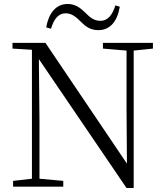

<svg xmlns="http://www.w3.org/2000/svg" viewBox="-20 -941 832 968"><path d="M213 -803 237 -796C252 -846 275 -874 311 -874C344 -874 367 -852 389 -830C411 -808 435 -789 476 -789C536 -789 572 -835 584 -907L562 -914C546 -864 523 -836 486 -836C452 -836 431 -856 408 -879C385 -901 360 -921 321 -921C262 -921 225 -874 213 -803ZM618 7H654V-686L751 -696V-725H499V-696L618 -686V-383L620 -116L209 -725H43V-696L141 -690V-40L46 -29V0H299V-29L179 -40V-332L176 -643Z"/></svg>

Font: Noto Serif SC Light
Style: Regular
Weight: 300
Designer: Ryoko NISHIZUKA 西塚涼子 (kana & ideographs); Frank Grießhammer (Latin, Greek & Cyrillic); Wenlong ZHANG 张文龙 (bopomofo); San
Foundry: Adobe
Version: Version 2.001;hotconv 1.1.0;makeotfexe 2.6.0